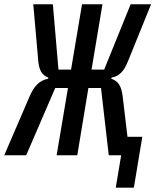

<svg xmlns="http://www.w3.org/2000/svg" viewBox="-63 -718 719 888"><path d="M472.3 149.9H556.1L595.2 -85.2H526.6L505 -266.7C499.3 -320 484.4 -343 451.7 -353.7L452.8 -359C488.6 -365.8 510.3 -387.4 529.8 -437.1L635.7 -698.2H541.2L418.7 -396H360.4L410.9 -698.2H316.4L265.6 -396H207.4L181.5 -698.2H90.9L113.3 -443.5C116.8 -393.5 130 -371.1 160.5 -359L159.8 -353.7C121.1 -346.9 94.1 -321.7 71.4 -266.3L-43.3 0H58.2L192.5 -311.1H251.4L198.9 0H294.4L345.9 -311.1H404.1L440 0H497.5Z"/></svg>

Font: Margiela Mono Italic Medium It
Style: Regular
Weight: 500
Designer: Mike Abbink, Paul van der Laan, Pieter van Rosmalen
Foundry: Bold Monday
Version: Version 2.003 2021